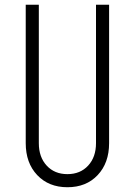

<svg xmlns="http://www.w3.org/2000/svg" viewBox="-20 -770 566 806"><path d="M438 -750V-169Q438 -86 390 -35Q342 16 263 16Q184.5 16 136.2 -35Q88 -86 88 -169V-750H143V-169Q143 -110.5 176 -74.8Q209 -39 263 -39Q317 -39 350 -74.8Q383 -110.5 383 -169V-750Z"/></svg>

Font: Mohave Light
Style: Regular
Weight: 300
Designer: Gumpita Rahayu
Foundry: Tokotype
Version: Version 2.003